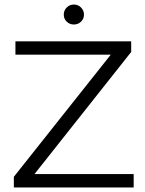

<svg xmlns="http://www.w3.org/2000/svg" viewBox="-20 -826 638 846"><path d="M569 -59V0H41V-47L468 -585H48V-644H558V-597L132 -59ZM305.5 -718Q287 -718 274 -730.5Q261 -743 261 -761.5Q261 -780 274 -793Q287 -806 305.5 -806Q324 -806 337 -793Q350 -780 350 -761.5Q350 -743 337 -730.5Q324 -718 305.5 -718Z"/></svg>

Font: Montserrat Ace
Style: Regular
Weight: 400
Designer: Julieta Ulanovsky
Foundry: Julieta Ulanovsky
Version: Version 1